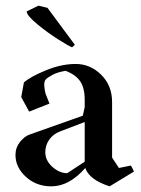

<svg xmlns="http://www.w3.org/2000/svg" viewBox="-20 -655 504 685"><path d="M237.3 -486.3Q226.6 -489.7 188 -514.2Q149.4 -538.6 112.3 -569.3Q75.2 -600.1 75.2 -614.3L117.2 -634.8L149.4 -627L247.1 -495.1ZM163.1 9.8Q109.4 9.8 72.3 -24.2Q35.2 -58.1 35.2 -102.5Q35.2 -128.4 51.8 -149.2Q68.4 -169.9 87.9 -175.8L275.4 -242.2L282.2 -272.5V-298.8Q282.2 -341.3 266.1 -365Q250 -388.7 213.9 -402.3Q185.1 -397.5 168.2 -388.4Q151.4 -379.4 143.8 -372.1Q136.2 -364.7 138.2 -346.2Q140.1 -327.6 142.8 -320.1Q145.5 -312.5 155.8 -287.1Q156.2 -285.6 156.2 -285.2L84 -256.8L55.7 -308.6L65.4 -361.3Q90.3 -382.3 144.8 -404.5Q199.2 -426.8 250 -426.8Q302.2 -426.8 341.1 -388.2Q379.9 -349.6 379.9 -291V-92.8L404.3 -55.7L447.3 -64.5L458 -43L371.1 9.8Q298.3 -13.7 284.2 -55.7Q227.1 9.8 163.1 9.8ZM219.7 -37.1 282.2 -78.1V-219.7L195.3 -186.5Q169.4 -176.8 155.5 -156.5Q141.6 -136.2 141.6 -112.3Q141.6 -82 167 -59.6Q192.4 -37.1 219.7 -37.1Z"/></svg>

Font: Comprehension SemiBold
Style: Regular
Weight: 600
Designer: Alfredo Marco Pradil
Foundry: Alfredo Marco Pradil
Version: 1.0